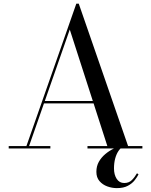

<svg xmlns="http://www.w3.org/2000/svg" viewBox="-20 -784 798 1014"><path d="M209.5 -238V-250.5H531V-238ZM396 -764.5 656.5 -12.5H732V0H442V-12.5H547L348.5 -628L133.5 -12.5H246V0H26V-12.5H119.5L383 -764.5ZM597 209.5Q571.5 209.5 546.8 200.5Q522 191.5 505.5 172.5Q489 153.5 489 123.5Q489 93.5 502 70.5Q515 47.5 535.8 30Q556.5 12.5 581 0.5Q605.5 -11.5 628.5 -19L632.5 -12Q617 -3.5 605.8 13.2Q594.5 30 588.2 53.5Q582 77 582 105.5Q582 138.5 596.2 160.5Q610.5 182.5 636 182.5Q661 182.5 676.2 167.2Q691.5 152 703.5 131L711.5 137Q704.5 151 691.2 168Q678 185 655.2 197.2Q632.5 209.5 597 209.5Z"/></svg>

Font: Bodoni Moda 18pt
Style: Regular
Weight: 400
Designer: Owen Earl
Foundry: indestructible type
Version: Version 2.005